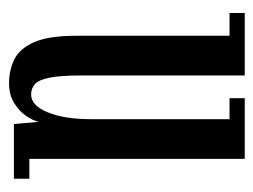

<svg xmlns="http://www.w3.org/2000/svg" viewBox="-90 -474 574 435"><g transform="rotate(90 197.5 -256.0)"><path d="M168 11Q139 11 114.5 -0.8Q90 -12.5 75.2 -45.5Q60.5 -78.5 60.5 -142V-488.5H9V-523H150.5V-151.5Q150.5 -105 155.5 -80.5Q160.5 -56 170.2 -47.5Q180 -39 193.5 -39Q219 -39 234.2 -77.2Q249.5 -115.5 249.5 -173.5V-488.5H202V-523H339.5V-35H384.5V0H260.5L255.5 -56.5Q253 -43.5 242.2 -27.8Q231.5 -12 212.8 -0.5Q194 11 168 11Z"/></g></svg>

Font: Imbue 10pt Medium
Style: Regular
Weight: 500
Designer: Tyler Finck
Foundry: Etcetera Type Company
Version: Version 1.102; ttfautohint (v1.8.3)